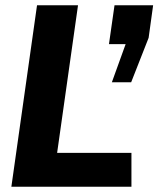

<svg xmlns="http://www.w3.org/2000/svg" viewBox="-20 -706 599 726"><path d="M23 0H477V-128H196L275 -686H120ZM403 -395H476L542 -563L559 -686H413L392 -539H455Z"/></svg>

Font: Chivo
Style: Bold Italic
Weight: 700
Italic angle: -8°
Designer: Hector Gatti
Foundry: Omnibus-Type
Version: Version 1.003;PS 001.003;hotconv 1.0.70;makeotf.lib2.5.58329